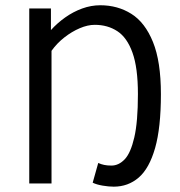

<svg xmlns="http://www.w3.org/2000/svg" viewBox="-20 -688 675 720"><path d="M406.4 12Q387.6 12 364.8 8.1Q342 4.2 327.6 -2.9L348.4 -76.9Q358.9 -72 370.5 -69.6Q382 -67.1 397.8 -67.1Q425.3 -67.1 447.7 -90.7Q470.1 -114.3 483.6 -172.6Q497.2 -230.9 497.2 -335.1Q497.2 -433.9 476.8 -490.5Q456.5 -547.2 420.1 -571Q383.7 -594.9 335.2 -594.9Q309 -594.9 279.1 -582.2Q249.1 -569.4 221.2 -547.5Q193.3 -525.7 173.2 -497.4V0H89.7V-656.3H171V-575.2Q194.7 -601.5 224.5 -622.6Q254.2 -643.7 287.8 -656Q321.5 -668.3 356 -668.3Q421.3 -668.3 472.5 -636.1Q523.8 -604 553.6 -530.6Q583.4 -457.3 583.4 -335.1Q583.4 -209.2 561.6 -132.7Q539.7 -56.2 500.1 -22.1Q460.4 12 406.4 12Z"/></svg>

Font: SourceSans3VF
Style: Regular
Weight: 200
Designer: Paul D. Hunt
Foundry: Adobe
Version: Version 3.052;hotconv 1.1.0;makeotfexe 2.6.0